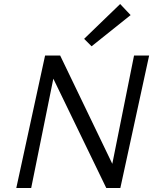

<svg xmlns="http://www.w3.org/2000/svg" viewBox="-20 -934 770 954"><path d="M629 -859 435 -704 398 -741 577 -914ZM646 -658H721L578 0H508L245 -543L135 0H61L204 -658H279L538 -120Z"/></svg>

Font: EauTestInfant Medium
Style: Italic
Weight: 500
Italic angle: -12°
Designer: Christian Thalmann (Catharsis Fonts)
Version: Version 0.001;PS 000.001;hotconv 1.0.88;makeotf.lib2.5.64775